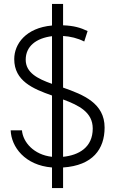

<svg xmlns="http://www.w3.org/2000/svg" viewBox="-20 -837 580 971"><path d="M299 114V10C449 0 509 -83 509 -192C509 -315 402 -358 299 -394V-655C335 -653 373 -644 406 -627C418 -663 423 -679 423 -680C387 -697 354 -707 299 -709V-817H243V-708C111 -696 52 -615 52 -538C52 -428 146 -388 243 -354V-44C151 -54 96 -118 91 -178H34C37 -94 106 -1 243 10V114ZM299 -334C380 -304 449 -269 449 -187C449 -91 378 -52 299 -44ZM243 -413C169 -439 110 -470 110 -535C110 -603 163 -644 243 -654Z"/></svg>

Font: Advent Pro
Style: Regular
Weight: 400
Designer: Andreas Kalpakidis
Foundry: Andreas Kalpakidis
Version: Version 2.002 2008